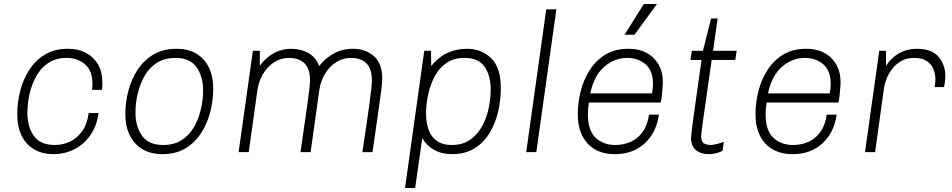

<svg xmlns="http://www.w3.org/2000/svg" viewBox="-20 -767 4798 968"><path d="M248 10Q194 10 153 -13.5Q112 -37 89.5 -82Q67 -127 67 -191Q67 -251 82 -309.5Q97 -368 128.5 -416Q160 -464 207.5 -492.5Q255 -521 321 -521H324Q374 -521 412.5 -501Q451 -481 473.5 -443.5Q496 -406 496 -351Q496 -342 496 -333Q496 -324 494 -314H444Q445 -322 445.5 -330.5Q446 -339 446 -346Q446 -411 408.5 -443Q371 -475 316 -475Q258 -475 218.5 -446Q179 -417 156 -370Q133 -323 124 -269Q121 -251 119.5 -233.5Q118 -216 118 -200Q118 -127 151 -81.5Q184 -36 256 -36Q297 -36 333 -53Q369 -70 394.5 -106Q420 -142 427 -197H477Q468 -131 435 -84.5Q402 -38 354 -14Q306 10 250 10Z M796 10Q742 10 700.5 -13.5Q659 -37 635.5 -82.5Q612 -128 612 -192Q612 -252 627.5 -310.5Q643 -369 674.5 -416.5Q706 -464 754.5 -492.5Q803 -521 869 -521H873Q927 -521 968 -497.5Q1009 -474 1032 -429Q1055 -384 1055 -319Q1055 -259 1039.5 -200.5Q1024 -142 993 -94.5Q962 -47 914 -18.5Q866 10 800 10ZM803 -36Q856 -36 894 -59.5Q932 -83 956 -123Q980 -163 991 -210Q998 -236 1001 -261.5Q1004 -287 1004 -312Q1004 -381 971 -428Q938 -475 864 -475Q811 -475 773 -451.5Q735 -428 711.5 -388.5Q688 -349 676 -301Q669 -275 666 -249.5Q663 -224 663 -199Q663 -130 696 -83Q729 -36 803 -36Z M1183 0 1255 -511H1290V-435Q1309 -462 1334 -481.5Q1359 -501 1388 -511Q1417 -521 1447 -521Q1497 -521 1535 -499.5Q1573 -478 1589 -434Q1614 -468 1658 -494.5Q1702 -521 1759 -521Q1822 -521 1864.5 -484.5Q1907 -448 1907 -371Q1907 -352 1902 -310.5Q1897 -269 1886 -194.5Q1875 -120 1858 0H1807Q1819 -80 1828 -141Q1837 -202 1843 -246.5Q1849 -291 1852 -319.5Q1855 -348 1855 -361Q1855 -420 1827.5 -447.5Q1800 -475 1749 -475Q1709 -475 1675.5 -454Q1642 -433 1619.5 -396.5Q1597 -360 1590 -314L1546 0H1495Q1505 -72 1514 -132.5Q1523 -193 1529.5 -240Q1536 -287 1539.5 -318Q1543 -349 1543 -361Q1543 -420 1515.5 -447.5Q1488 -475 1437 -475Q1397 -475 1363.5 -454Q1330 -433 1307.5 -396.5Q1285 -360 1278 -314L1234 0Z M2022 181 2119 -511H2153L2154 -434Q2189 -478 2234 -499.5Q2279 -521 2335 -521Q2408 -521 2456.5 -473.5Q2505 -426 2505 -321Q2505 -263 2491.5 -204.5Q2478 -146 2449 -97.5Q2420 -49 2373 -19.5Q2326 10 2260 10Q2206 10 2167.5 -12Q2129 -34 2109 -71L2073 181ZM2258 -36Q2314 -36 2353 -64.5Q2392 -93 2415 -138.5Q2438 -184 2446 -234Q2450 -256 2452 -276.5Q2454 -297 2454 -316Q2454 -385 2423.5 -430Q2393 -475 2322 -475Q2270 -475 2233.5 -451Q2197 -427 2174.5 -387Q2152 -347 2140 -297Q2134 -271 2131 -245Q2128 -219 2128 -195Q2128 -150 2140.5 -114Q2153 -78 2182 -57Q2211 -36 2258 -36Z M2633 0 2734 -720H2785L2684 0Z M3077 10Q3022 10 2980.5 -13.5Q2939 -37 2916 -82Q2893 -127 2893 -191Q2893 -250 2908 -308.5Q2923 -367 2954 -415Q2985 -463 3033 -492Q3081 -521 3147 -521H3152Q3201 -521 3239 -501Q3277 -481 3299.5 -443Q3322 -405 3322 -351Q3322 -345 3320.5 -326.5Q3319 -308 3317 -286.5Q3315 -265 3311 -250H2949Q2946 -231 2945 -216.5Q2944 -202 2944 -190Q2944 -109 2983 -72.5Q3022 -36 3082 -36Q3125 -36 3161 -52.5Q3197 -69 3221 -103Q3245 -137 3252 -189H3302Q3293 -126 3262.5 -81.5Q3232 -37 3186 -13.5Q3140 10 3082 10ZM2956 -296H3267Q3271 -318 3271.5 -328.5Q3272 -339 3272 -346Q3272 -411 3234.5 -443Q3197 -475 3142 -475Q3078 -475 3026.5 -430.5Q2975 -386 2956 -296ZM3129 -592 3226 -747H3291L3290 -744L3179 -592Z M3552 10Q3513 10 3488.5 -10.5Q3464 -31 3464 -71Q3464 -79 3468 -112.5Q3472 -146 3479.5 -199.5Q3487 -253 3496.5 -320.5Q3506 -388 3517 -465H3461L3468 -511H3524L3565 -674H3598L3575 -511H3694L3687 -465H3568Q3554 -364 3541.5 -279.5Q3529 -195 3522 -141.5Q3515 -88 3515 -79Q3515 -51 3530.5 -43.5Q3546 -36 3565 -36Q3576 -36 3596 -41.5Q3616 -47 3629 -52L3623 -7Q3614 -2 3602 2Q3590 6 3577.5 8Q3565 10 3552 10Z M3973 10Q3918 10 3876.5 -13.5Q3835 -37 3812 -82Q3789 -127 3789 -191Q3789 -250 3804 -308.5Q3819 -367 3850 -415Q3881 -463 3929 -492Q3977 -521 4043 -521H4048Q4097 -521 4135 -501Q4173 -481 4195.5 -443Q4218 -405 4218 -351Q4218 -345 4216.5 -326.5Q4215 -308 4213 -286.5Q4211 -265 4207 -250H3845Q3842 -231 3841 -216.5Q3840 -202 3840 -190Q3840 -109 3879 -72.5Q3918 -36 3978 -36Q4021 -36 4057 -52.5Q4093 -69 4117 -103Q4141 -137 4148 -189H4198Q4189 -126 4158.5 -81.5Q4128 -37 4082 -13.5Q4036 10 3978 10ZM3852 -296H4163Q4167 -318 4167.5 -328.5Q4168 -339 4168 -346Q4168 -411 4130.5 -443Q4093 -475 4038 -475Q3974 -475 3922.5 -430.5Q3871 -386 3852 -296Z M4341 0 4413 -511H4447V-435Q4447 -435 4456 -448Q4465 -461 4484 -478Q4503 -495 4532.5 -508Q4562 -521 4604 -521Q4678 -521 4712 -480.5Q4746 -440 4746 -383Q4746 -367 4743 -347Q4740 -327 4739 -328H4692Q4695 -346 4695.5 -354Q4696 -362 4696 -368Q4696 -393 4686.5 -417.5Q4677 -442 4653.5 -458.5Q4630 -475 4588 -475Q4551 -475 4524 -459.5Q4497 -444 4478.5 -420Q4460 -396 4450 -370.5Q4440 -345 4437 -324L4392 0Z"/></svg>

Font: Chivo Medium Thin
Style: Italic
Weight: 250
Italic angle: -8.05°
Version: Version 2.002